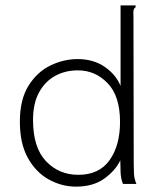

<svg xmlns="http://www.w3.org/2000/svg" viewBox="-20 -685 590 715"><path d="M263 10Q210 10 162 -16.5Q114 -43 84 -96.5Q54 -150 54 -232Q54 -314 86 -365.5Q118 -417 167.5 -441Q217 -465 269 -465Q328 -465 370 -436Q412 -407 429 -365V-665H485V-658Q479 -654 477.5 -647Q476 -640 477 -623L478 -73Q478 -55 479 -37Q480 -19 488 0H438Q430 -19 429 -44.5Q428 -70 428 -88Q410 -50 368.5 -20Q327 10 263 10ZM272 -34Q349 -34 388 -88.5Q427 -143 427 -231Q427 -327 381 -375Q335 -423 270 -423Q223 -423 185.5 -402.5Q148 -382 125.5 -341Q103 -300 103 -238Q103 -136 151 -85Q199 -34 272 -34Z"/></svg>

Font: Inconsolata SemiExpanded Light
Style: Regular
Weight: 300
Width: 6
Monospace: yes
Designer: Raph Levien, Cyreal, Brenton Simpson
Foundry: Raph Levien, Cyreal, Google
Version: Version 3.001; ttfautohint (v1.8.2.53-6de2)